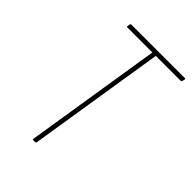

<svg xmlns="http://www.w3.org/2000/svg" viewBox="-195 -744 832 832"><g transform="rotate(45 221.0 -327.5)"><path d="M164 0Q159 0 160 -5L260 -634H106Q102 -634 103 -639L105 -651Q106 -655 111 -655H438Q443 -655 442 -651L439 -638Q438 -634 434 -634H281L181 -5Q180 0 175 0Z"/></g></svg>

Font: Sofia Sans Condensed Thin
Style: Italic
Weight: 250
Italic angle: -9°
Version: Version 4.100